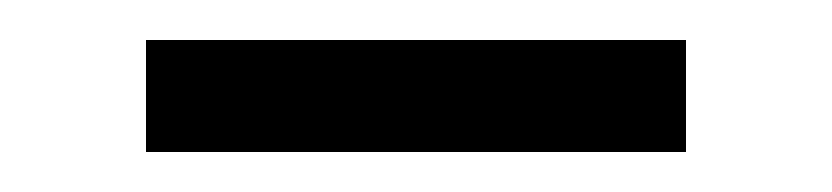

<svg xmlns="http://www.w3.org/2000/svg" viewBox="-20 -637 416 96"><path d="M53 -561H323V-617H53Z"/></svg>

Font: erewhon
Style: Regular
Weight: 400
Version: Version 1.0.0